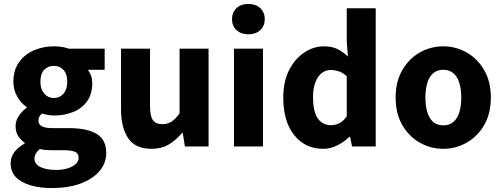

<svg xmlns="http://www.w3.org/2000/svg" viewBox="-20 -743 2546 974"><path d="M242 211Q184 211 136.5 197.5Q89 184 61.5 156.5Q34 129 34 85Q34 54 52.5 29Q71 4 105 -15V-19Q86 -32 72.5 -52.5Q59 -73 59 -103Q59 -130 75 -154.5Q91 -179 115 -196V-200Q88 -218 68 -252Q48 -286 48 -329Q48 -388 77 -428Q106 -468 153 -488Q200 -508 253 -508Q274 -508 293.5 -505Q313 -502 330 -496H511V-389H428V-385Q438 -372 443 -356.5Q448 -341 448 -322Q448 -266 422 -229.5Q396 -193 351.5 -175Q307 -157 253 -157Q240 -157 225 -159.5Q210 -162 193 -167Q184 -159 179.5 -151Q175 -143 175 -130Q175 -112 192 -102.5Q209 -93 250 -93H330Q422 -93 470.5 -63.5Q519 -34 519 33Q519 84 485 124.5Q451 165 389 188Q327 211 242 211ZM253 -246Q273 -246 288 -255.5Q303 -265 312 -283Q321 -301 321 -329Q321 -369 301.5 -389Q282 -409 253 -409Q224 -409 204.5 -389Q185 -369 185 -329Q185 -301 194.5 -283Q204 -265 219 -255.5Q234 -246 253 -246ZM265 119Q298 119 323.5 111Q349 103 364 89Q379 75 379 58Q379 34 359 26.5Q339 19 303 19H252Q226 19 210.5 17.5Q195 16 182 13Q168 25 161.5 36.5Q155 48 155 62Q155 90 185.5 104.5Q216 119 265 119Z M748 12Q667 12 630.5 -41.5Q594 -95 594 -188V-496H741V-207Q741 -153 756 -133Q771 -113 803 -113Q830 -113 850 -126Q870 -139 891 -168V-496H1038V0H918L907 -69H904Q873 -32 836 -10Q799 12 748 12Z M1167 0V-496H1314V0ZM1240 -569Q1203 -569 1180 -590Q1157 -611 1157 -646Q1157 -681 1180 -702Q1203 -723 1240 -723Q1277 -723 1300 -702Q1323 -681 1323 -646Q1323 -611 1300 -590Q1277 -569 1240 -569Z M1620 12Q1528 12 1472.5 -57.5Q1417 -127 1417 -248Q1417 -329 1446.5 -387Q1476 -445 1523.5 -476.5Q1571 -508 1623 -508Q1664 -508 1692 -494Q1720 -480 1745 -456L1739 -532V-701H1886V0H1766L1756 -49H1752Q1726 -23 1691 -5.5Q1656 12 1620 12ZM1658 -108Q1682 -108 1702 -118Q1722 -128 1739 -153V-356Q1720 -374 1699 -381Q1678 -388 1657 -388Q1633 -388 1613 -373Q1593 -358 1580.5 -327.5Q1568 -297 1568 -250Q1568 -177 1592 -142.5Q1616 -108 1658 -108Z M2229 12Q2166 12 2111 -18.5Q2056 -49 2021.5 -107.5Q1987 -166 1987 -248Q1987 -330 2021.5 -388.5Q2056 -447 2111 -477.5Q2166 -508 2229 -508Q2291 -508 2346 -477.5Q2401 -447 2435.5 -388.5Q2470 -330 2470 -248Q2470 -166 2435.5 -107.5Q2401 -49 2346 -18.5Q2291 12 2229 12ZM2229 -107Q2259 -107 2279.5 -124Q2300 -141 2310 -173Q2320 -205 2320 -248Q2320 -291 2310 -323Q2300 -355 2279.5 -372Q2259 -389 2229 -389Q2198 -389 2178 -372Q2158 -355 2148 -323Q2138 -291 2138 -248Q2138 -205 2148 -173Q2158 -141 2178 -124Q2198 -107 2229 -107Z"/></svg>

Font: Source Sans 3
Style: Bold
Weight: 700
Designer: Paul D. Hunt
Foundry: Adobe
Version: Version 3.052;hotconv 1.1.0;makeotfexe 2.6.0